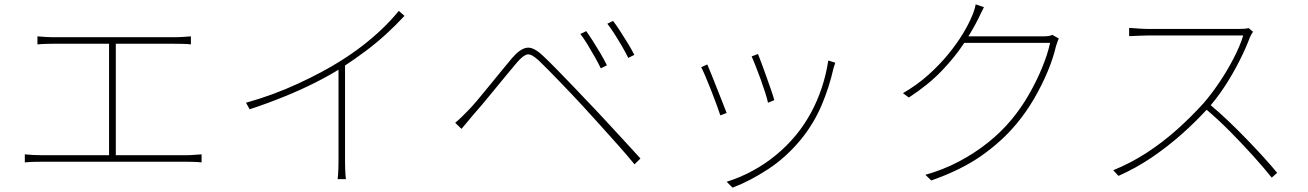

<svg xmlns="http://www.w3.org/2000/svg" viewBox="-20 -806 6010 882"><path d="M152 -639Q172 -637 193.5 -636Q215 -635 225 -635H779Q802 -635 822 -636.5Q842 -638 857 -639V-602Q841 -604 820.5 -604.5Q800 -605 779 -605H225Q216 -605 193 -604.5Q170 -604 152 -602ZM481 -81V-616H512V-81ZM94 -97Q114 -95 133.5 -94Q153 -93 172 -93H834Q853 -93 870 -94.5Q887 -96 906 -97V-60Q887 -62 866.5 -62.5Q846 -63 834 -63H172Q153 -63 134 -62.5Q115 -62 94 -60Z M1110 -334Q1235 -369 1349.5 -422Q1464 -475 1546 -527Q1600 -561 1646.5 -597Q1693 -633 1734.5 -672.5Q1776 -712 1812 -756L1838 -733Q1798 -690 1754.5 -650Q1711 -610 1661 -572.5Q1611 -535 1553 -497Q1500 -463 1432 -428.5Q1364 -394 1286.5 -362.5Q1209 -331 1127 -304ZM1535 -509 1565 -527V-65Q1565 -50 1565.5 -33.5Q1566 -17 1567 -3.5Q1568 10 1569 17H1531Q1532 10 1533 -3.5Q1534 -17 1534.5 -33.5Q1535 -50 1535 -65Z M2673 -663Q2684 -648 2702 -620Q2720 -592 2738 -561.5Q2756 -531 2768 -506L2740 -492Q2730 -513 2713.5 -542.5Q2697 -572 2679 -601.5Q2661 -631 2646 -650ZM2796 -710Q2808 -695 2826 -667.5Q2844 -640 2863 -609Q2882 -578 2894 -554L2866 -540Q2856 -561 2839 -590.5Q2822 -620 2803.5 -649Q2785 -678 2770 -697ZM2071 -242Q2088 -256 2101 -269Q2114 -282 2130 -298Q2149 -317 2174.5 -347.5Q2200 -378 2228.5 -413Q2257 -448 2284.5 -481.5Q2312 -515 2333 -540Q2368 -581 2399 -586.5Q2430 -592 2474 -550Q2501 -525 2538.5 -486.5Q2576 -448 2614 -408.5Q2652 -369 2680 -339Q2714 -304 2755.5 -259Q2797 -214 2840.5 -167Q2884 -120 2922 -78L2895 -51Q2858 -96 2816 -143Q2774 -190 2733.5 -235Q2693 -280 2658 -318Q2637 -341 2609.5 -370Q2582 -399 2553.5 -428.5Q2525 -458 2499.5 -484Q2474 -510 2456 -527Q2422 -559 2403 -556Q2384 -553 2354 -518Q2333 -493 2306 -460.5Q2279 -428 2250.5 -393Q2222 -358 2196 -327Q2170 -296 2151 -275Q2138 -260 2124 -242.5Q2110 -225 2100 -214Z M3462 -558Q3468 -544 3478.5 -515Q3489 -486 3501 -453Q3513 -420 3523 -390.5Q3533 -361 3537 -346L3508 -334Q3505 -350 3495.5 -379.5Q3486 -409 3474 -442.5Q3462 -476 3450.5 -504.5Q3439 -533 3433 -547ZM3817 -518Q3815 -512 3813 -505Q3811 -498 3809 -493Q3789 -404 3754 -322Q3719 -240 3663 -170Q3594 -85 3509.5 -29.5Q3425 26 3345 56L3318 29Q3379 10 3436.5 -21Q3494 -52 3545 -94Q3596 -136 3637 -186Q3674 -231 3704 -285.5Q3734 -340 3754.5 -401.5Q3775 -463 3785 -528ZM3229 -510Q3235 -497 3246.5 -468Q3258 -439 3272 -404Q3286 -369 3298.5 -337Q3311 -305 3318 -287L3289 -276Q3283 -295 3271 -327.5Q3259 -360 3245 -395.5Q3231 -431 3219 -459Q3207 -487 3201 -497Z M4844 -629Q4840 -622 4836.5 -610.5Q4833 -599 4831 -594Q4818 -538 4792 -476Q4766 -414 4730.5 -353Q4695 -292 4651 -239Q4586 -160 4492 -93Q4398 -26 4258 23L4231 -3Q4313 -26 4385 -64Q4457 -102 4518.5 -151Q4580 -200 4627 -257Q4671 -310 4706 -371Q4741 -432 4766.5 -493.5Q4792 -555 4804 -609H4400L4418 -639Q4429 -639 4465 -639Q4501 -639 4548.5 -639Q4596 -639 4643.5 -639Q4691 -639 4726 -639Q4761 -639 4770 -639Q4787 -639 4797 -640.5Q4807 -642 4814 -646ZM4500 -773Q4493 -760 4486 -745Q4479 -730 4473 -718Q4448 -668 4407.5 -606Q4367 -544 4305.5 -480Q4244 -416 4155 -358L4128 -378Q4192 -415 4244 -461.5Q4296 -508 4336 -557Q4376 -606 4403.5 -651.5Q4431 -697 4445 -732Q4449 -740 4454.5 -756.5Q4460 -773 4462 -786Z M5736 -660Q5733 -656 5728.5 -648Q5724 -640 5722 -635Q5703 -584 5672 -523Q5641 -462 5603 -404.5Q5565 -347 5525 -304Q5470 -244 5406 -187.5Q5342 -131 5270.5 -82.5Q5199 -34 5118 2L5094 -24Q5175 -57 5248 -104.5Q5321 -152 5386.5 -210.5Q5452 -269 5508 -331Q5543 -371 5580 -425.5Q5617 -480 5647 -538Q5677 -596 5691 -643Q5684 -643 5650.5 -643Q5617 -643 5569.5 -643Q5522 -643 5469.5 -643Q5417 -643 5369.5 -643Q5322 -643 5290 -643Q5258 -643 5251 -643Q5236 -643 5216.5 -642Q5197 -641 5182 -640.5Q5167 -640 5167 -640V-678Q5167 -678 5181.5 -677Q5196 -676 5215.5 -674.5Q5235 -673 5251 -673Q5258 -673 5288.5 -673Q5319 -673 5364 -673Q5409 -673 5458.5 -673Q5508 -673 5553.5 -673Q5599 -673 5630.5 -673Q5662 -673 5670 -673Q5686 -673 5697 -674Q5708 -675 5716 -677ZM5538 -326Q5581 -290 5624 -249Q5667 -208 5708 -165.5Q5749 -123 5784.5 -84Q5820 -45 5847 -12L5822 10Q5787 -34 5736.5 -90Q5686 -146 5629.5 -203Q5573 -260 5518 -306Z"/></svg>

Font: Noto Sans SC Thin Thin
Style: Regular
Weight: 250
Version: Version 2.004-H2;hotconv 1.0.118;makeotfexe 2.5.65603